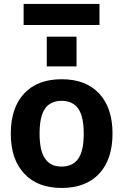

<svg xmlns="http://www.w3.org/2000/svg" viewBox="-20 -932 613 964"><path d="M207 -134.8Q233.4 -95.7 289.1 -95.7Q344.7 -95.7 372.6 -134.8Q400.4 -173.8 400.4 -260.7Q400.4 -347.7 372.6 -386.7Q344.7 -425.8 289.1 -425.8Q233.4 -425.8 206.1 -386.7Q178.7 -347.7 178.7 -260.7Q178.7 -173.8 207 -134.8ZM98.6 -806.6V-912.1H479.5V-806.6ZM214.8 -598.6V-748H364.3V-598.6ZM101.6 -60.5Q34.2 -131.8 34.2 -261.2Q34.2 -390.6 101.1 -462.4Q168 -534.2 289.6 -534.2Q411.1 -534.2 478 -462.4Q544.9 -390.6 544.9 -261.2Q544.9 -131.8 478 -60.1Q411.1 11.7 289.6 11.7Q168 11.7 101.6 -60.5Z"/></svg>

Font: Nasu
Style: Bold
Weight: 700
Designer: Ryoko NISHIZUKA (kana &amp; ideographs); Paul D. Hunt (Latin, Greek &amp; Cyrillic); Wenlong ZHANG (bopomofo); Sandoll C
Version: Version 2014.1215